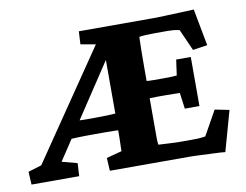

<svg xmlns="http://www.w3.org/2000/svg" viewBox="-93 -672 987 771"><g transform="rotate(-10 401.0 -286.0)"><path d="M766.6 6.8Q752 4.9 725.1 3.9Q698.2 2.9 669.4 1.5Q640.6 0 618.2 0H296.9L293.9 -52.7L356.4 -69.3Q357.4 -92.8 357.9 -125Q358.4 -157.2 358.4 -194.3V-485.4L393.6 -494.1L112.3 -69.3L174.8 -52.7L171.9 0H-22.5L-25.4 -52.7L29.3 -69.3L352.5 -543L362.3 -503.9L268.6 -520.5L271.5 -573.2H576.2Q597.7 -573.2 630.4 -574.7Q663.1 -576.2 693.8 -577.1Q724.6 -578.1 741.2 -579.1L769.5 -428.7L710 -419.9L670.9 -507.8Q656.2 -510.7 646 -511.7Q635.7 -512.7 624 -512.7H572.3Q552.7 -512.7 534.2 -511.7Q515.6 -510.7 506.8 -508.8Q506.8 -502.9 506.3 -491.2Q505.9 -479.5 505.4 -455.6Q504.9 -431.6 504.9 -386.7V-200.2Q504.9 -158.2 504.9 -134.3Q504.9 -110.4 504.9 -99.1Q504.9 -87.9 505.4 -82Q505.9 -76.2 506.8 -69.3Q530.3 -68.4 552.7 -66.9Q575.2 -65.4 599.6 -65.4H630.9Q657.2 -65.4 668 -65.9Q678.7 -66.4 684.6 -67.4Q690.4 -68.4 698.2 -69.3L753.9 -168.9L812.5 -157.2ZM147.5 -151.4 170.9 -223.6Q185.5 -222.7 194.3 -221.7Q203.1 -220.7 217.3 -220.2Q231.4 -219.7 261.7 -219.7Q295.9 -219.7 324.7 -220.7Q353.5 -221.7 382.8 -223.6V-153.3Q341.8 -155.3 310.5 -155.3Q279.3 -155.3 261.7 -155.3Q219.7 -155.3 192.4 -154.3Q165 -153.3 147.5 -151.4ZM636.7 -193.4 627.9 -258.8Q621.1 -258.8 605.5 -259.3Q589.8 -259.8 569.3 -259.8H535.2Q517.6 -259.8 502 -258.8Q486.3 -257.8 481.4 -256.8V-332Q486.3 -331.1 502 -329.6Q517.6 -328.1 535.2 -328.1H569.3Q589.8 -328.1 605.5 -328.6Q621.1 -329.1 627.9 -330.1L636.7 -393.6H696.3V-193.4Z"/></g></svg>

Font: Crimson Pro ExtraBold
Style: Regular
Weight: 800
Designer: Jacques Le Bailly
Foundry: Baron von Fonthausen
Version: Version 1.003